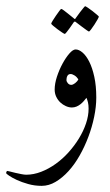

<svg xmlns="http://www.w3.org/2000/svg" viewBox="-57 -377 357 622"><path d="M254.9 -61Q254.9 -31.2 248 1.7Q241.2 34.7 229.2 66.4Q217.3 98.1 200.9 127Q184.6 155.8 164.8 177.5Q145 199.2 123 212.2Q101.1 225.1 78.1 225.1Q55.2 225.1 34.4 219.2Q13.7 213.4 -2.2 206.1Q-18.1 198.7 -27.6 192.1Q-37.1 185.5 -37.1 184.1Q-37.1 181.6 -35.9 179.2Q-34.7 176.8 -33.2 176.8Q-31.7 176.8 -24.4 178.7Q-17.1 180.7 -7.6 182.9Q2 185.1 11.7 187Q21.5 189 27.8 189Q52.2 189 76.7 179.4Q101.1 169.9 123.5 153.8Q146 137.7 165.3 116.2Q184.6 94.7 199 71Q213.4 47.4 221.7 22.7Q230 -2 230 -24.9Q230 -37.1 228 -45.2Q226.1 -53.2 223.1 -60.1Q219.2 -55.2 214.4 -49.6Q209.5 -43.9 203.6 -39.3Q197.8 -34.7 190.7 -31.7Q183.6 -28.8 175.8 -28.8Q166.5 -28.8 156.5 -33.2Q146.5 -37.6 138.4 -45.2Q130.4 -52.7 125.2 -63.5Q120.1 -74.2 120.1 -86.9Q120.1 -106 127.4 -128.4Q134.8 -150.9 145.5 -170.7Q156.2 -190.4 167.7 -203.6Q179.2 -216.8 188 -216.8Q198.7 -216.8 210.4 -206.8Q222.2 -196.8 232.2 -177Q242.2 -157.2 248.5 -128.2Q254.9 -99.1 254.9 -61ZM196.8 -120.1Q191.4 -128.4 184.1 -132.8Q176.8 -137.2 171.9 -137.2Q164.6 -137.2 161.4 -131.3Q158.2 -125.5 158.2 -117.2Q158.2 -113.3 162.6 -107.7Q167 -102.1 173.8 -102.1Q179.2 -102.1 186.5 -107.7Q193.8 -113.3 196.8 -120.1ZM263.2 -323.2Q263.2 -321.3 258.8 -313.5Q254.4 -305.7 248.8 -297.1Q243.2 -288.6 238 -281.7Q232.9 -274.9 231 -274.9Q230 -274.9 223.4 -279.5Q216.8 -284.2 209 -290Q200.2 -296.4 189 -305.2Q187 -307.1 185.5 -307.1Q184.1 -307.1 182.1 -305.2Q174.8 -294.4 168.9 -286.1Q163.6 -278.8 158.9 -272.9Q154.3 -267.1 152.8 -267.1Q151.4 -267.1 144.3 -271.7Q137.2 -276.4 129.4 -282.2Q121.6 -288.1 115.2 -293.5Q108.9 -298.8 108.9 -300.3Q108.9 -302.2 113.5 -309.8Q118.2 -317.4 124 -325.9Q129.9 -334.5 135 -341.3Q140.1 -348.1 141.1 -348.1Q143.6 -348.1 149.9 -343.3Q156.2 -338.4 163.1 -333Q171.4 -326.7 181.2 -318.4Q184.1 -315.4 185.5 -315.4Q187 -315.4 189 -319.3Q196.3 -329.6 202.6 -337.9Q208 -344.7 212.9 -350.8Q217.8 -356.9 218.8 -356.9Q220.2 -356.9 227.5 -352.1Q234.9 -347.2 242.7 -341.1Q250.5 -335 256.8 -329.6Q263.2 -324.2 263.2 -323.2Z"/></svg>

Font: Scheherazade Rohingya
Style: Regular
Weight: 400
Designer: SIL International
Foundry: SIL International
Version: Version 2.000 (build 440/429)